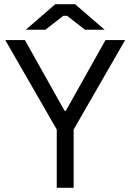

<svg xmlns="http://www.w3.org/2000/svg" viewBox="-20 -890 618 910"><path d="M102 -749H195L280 -815H298L383 -749H476L336 -870H242ZM249 0H329V-276L573 -700H480L292 -365H286L98 -700H5L249 -276Z"/></svg>

Font: Fixel Display Regular
Style: Regular
Weight: 400
Designer: AlfaBravo + MacPaw
Foundry: Kyrylo Tkachov, Marchela Mozhyna, Serhii Makarenko, Maria Weinstein, Zakhar Kryvoshyya
Version: Version 1.211